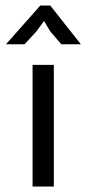

<svg xmlns="http://www.w3.org/2000/svg" viewBox="-20 -685 318 705"><path d="M2 0ZM99.6 -446.8H177.7V0H99.6ZM127.9 -664.6H164.6L276.9 -522.5H205.1L164.6 -569.8L141.6 -607.9L113.8 -569.8L70.3 -522.5H2Z"/></svg>

Font: PT Astra Sans
Style: Regular
Weight: 400
Designer: A.Korolkova, I. Chaeva
Foundry: ParaType Ltd
Version: Version 1.001; ttfautohint (v1.6)